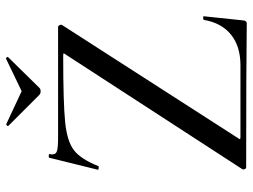

<svg xmlns="http://www.w3.org/2000/svg" viewBox="-121 -717 840 638"><g transform="rotate(-90 299.0 -398.0)"><path d="M437 -600Q441 -605 440.5 -606.5Q440 -608 433 -608Q276 -608 212 -601.5Q148 -595 118.5 -572Q89 -549 66 -491Q65 -490 62 -490Q53 -490 54 -493L94 -655Q94 -656 98 -656Q108 -656 106 -653Q105 -650 105 -644Q105 -632 116.5 -628.5Q128 -625 163 -625H528Q532 -625 534.5 -620Q537 -615 535 -612L159 -27Q155 -22 156 -20.5Q157 -19 163 -19H401Q464 -19 503 -50.5Q542 -82 552 -141Q554 -143 559 -143Q564 -143 564 -141L550 -8Q550 -5 547.5 -1.5Q545 2 541 2Q392 0 62 0Q58 0 56 -4.5Q54 -9 56 -13ZM200 -790Q199 -790 199 -790.5Q199 -791 199 -791Q199 -793 201.5 -795.5Q204 -798 206 -797L315 -746L423 -798Q425 -799 427.5 -795.5Q430 -792 428 -791L326 -687Q322 -683 315 -683Q307 -683 303 -687Z"/></g></svg>

Font: Cormorant Infant Medium
Style: Regular
Weight: 500
Designer: Christian Thalmann (Catharsis Fonts)
Version: Version 3.000